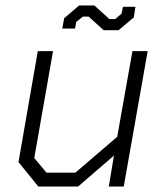

<svg xmlns="http://www.w3.org/2000/svg" viewBox="-20 -686 599 706"><path d="M48 -90 119 -498H175L106 -105L151 -51H257L411 -183L467 -498H523L435 0H380L399 -114L267 0H121ZM306 -625H285L260 -605L256 -581H209L216 -619L271 -666H327L382 -616H404L427 -636L432 -661H478L472 -622L416 -575H361Z"/></svg>

Font: Chakra Petch Light
Style: Italic
Weight: 300
Italic angle: -10°
Designer: Katatrad Aksorn Co.,Ltd.
Foundry: Cadson Demak Co.,Ltd.
Version: Version 1.000; ttfautohint (v1.6)